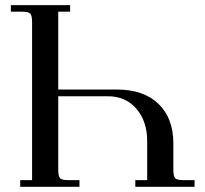

<svg xmlns="http://www.w3.org/2000/svg" viewBox="-20 -722 791 742"><path d="M22 -676.8V-702.1H251V-676.8H205.1V-376H432.1Q535.2 -376 592.5 -320.6Q649.9 -265.1 649.9 -168V-65.9Q649.9 -41 657 -33.4Q664.1 -25.9 689 -25.9H731.9V0H502.9V-25.9H548.8V-176.8Q548.8 -252.9 507.3 -301.5Q465.8 -350.1 396 -350.1H205.1V-65.9Q205.1 -41 212.2 -33.4Q219.2 -25.9 244.1 -25.9H287.1V0H58.1V-25.9H104V-637.2Q104 -662.1 96.9 -669.4Q89.8 -676.8 64.9 -676.8Z"/></svg>

Font: Dihjauti S
Style: Bold
Weight: 700
Designer: T. Christopher White
Version: Version 3.0.0